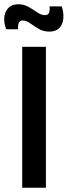

<svg xmlns="http://www.w3.org/2000/svg" viewBox="-21 -879 317 899"><path d="M83 0V-660H194V0ZM211 -731Q182 -731 160 -744Q138 -757 120 -770Q102 -783 86 -783Q70 -783 66 -770Q62 -757 64 -742H8Q-10 -790 6.5 -824.5Q23 -859 65 -859Q92 -859 114 -846Q136 -833 154.5 -820.5Q173 -808 189 -808Q205 -808 209 -820.5Q213 -833 211 -849H268Q278 -820 275.5 -792.5Q273 -765 257 -748Q241 -731 211 -731Z"/></svg>

Font: Bricolage Grotesque 10pt Medium
Style: Regular
Weight: 500
Designer: Mathieu Triay
Foundry: Atelier Triay
Version: Version 1.000; ttfautohint (v1.8.4.7-5d5b);gftools[0.9.32]